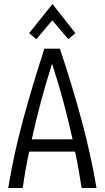

<svg xmlns="http://www.w3.org/2000/svg" viewBox="-20 -935 521 955"><path d="M21 0Q47 -162 93.5 -334.5Q140 -507 201 -693H278Q340 -507 386.5 -334.5Q433 -162 460 0H386Q379 -42 371.5 -88Q364 -134 353 -181H125Q115 -134 107 -88.5Q99 -43 93 0ZM138 -242H341Q321 -333 295.5 -428Q270 -523 239 -618Q209 -524 183.5 -429Q158 -334 138 -242ZM161 -740 125 -770 241 -915 355 -770 320 -740 240 -834Z"/></svg>

Font: Ubuntu Sans Condensed
Style: Regular
Weight: 400
Width: 3
Designer: Dalton Maag Ltd
Foundry: Dalton Maag Ltd
Version: Version 1.006; ttfautohint (v1.8.4.7-5d5b)